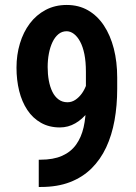

<svg xmlns="http://www.w3.org/2000/svg" viewBox="-20 -741 543 767"><path d="M134.8 -103H141.6Q192.9 -103 227.8 -118.4Q262.7 -133.8 283.7 -162.8Q304.7 -191.9 314 -232.4Q323.2 -272.9 323.2 -323.2V-454.1Q323.2 -494.6 317.1 -524.7Q311 -554.7 300 -575Q289.1 -595.2 275.1 -605.7Q261.2 -616.2 246.1 -616.2Q227.5 -616.2 213.4 -604.5Q199.2 -592.8 189.7 -572.8Q180.2 -552.7 175.3 -527.1Q170.4 -501.5 170.4 -473.1Q170.4 -444.8 175 -419.4Q179.7 -394 189.2 -374.5Q198.7 -355 213.9 -343.8Q229 -332.5 249.5 -332.5Q266.6 -332.5 281.2 -342.3Q295.9 -352.1 307.4 -368.2Q318.8 -384.3 325.7 -404.5Q332.5 -424.8 333.5 -445.8L377 -424.8Q377 -389.6 364.7 -355.5Q352.5 -321.3 331.1 -293.2Q309.6 -265.1 281 -248.5Q252.4 -231.9 219.2 -231.9Q176.3 -231.9 143.6 -250.5Q110.8 -269 89.1 -301.8Q67.4 -334.5 56.6 -377.9Q45.9 -421.4 45.9 -470.7Q45.9 -522 59.6 -567.4Q73.2 -612.8 99.1 -647.2Q125 -681.6 162.4 -701.4Q199.7 -721.2 246.6 -721.2Q294.4 -721.2 331.8 -699.7Q369.1 -678.2 395 -639.2Q420.9 -600.1 434.6 -547.1Q448.2 -494.1 448.2 -431.2V-386.2Q448.2 -319.3 437.5 -260Q426.8 -200.7 404.1 -152.1Q381.3 -103.5 345.5 -68.1Q309.6 -32.7 259.5 -13.4Q209.5 5.9 143.6 5.9H134.8Z"/></svg>

Font: Roboto Condensed SemiBold
Style: Regular
Weight: 600
Designer: Christian Robertson
Foundry: Google
Version: Version 3.008; 2023